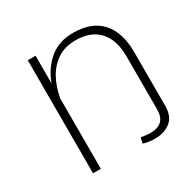

<svg xmlns="http://www.w3.org/2000/svg" viewBox="-150 -814 968 968"><g transform="rotate(-30 334.0 -329.5)"><path d="M126.5 -658.2H171.9V-497.6Q200.2 -572.8 255.1 -618.2Q310.1 -663.6 392.1 -663.6Q501.5 -663.6 556.6 -601.3Q611.8 -539.1 611.8 -426.8V-113.3Q611.8 -50.8 575.7 -22.7Q539.6 5.4 484.4 5.4Q449.2 5.4 417.5 -4.4L425.3 -37.1Q434.6 -35.2 449.5 -33.2Q464.4 -31.2 479.5 -31.2Q567.4 -31.2 567.4 -116.7V-426.8Q567.4 -521.5 520.5 -573.2Q473.6 -625 383.8 -625Q324.2 -625 280.8 -597.2Q237.3 -569.3 210.2 -520.8Q183.1 -472.2 171.9 -409.2V0H126.5Z"/></g></svg>

Font: Estedad-FD ExtraLight
Style: Regular
Weight: 200
Designer: Amin Abedi
Version: Version 7.3